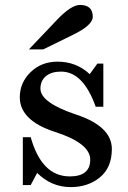

<svg xmlns="http://www.w3.org/2000/svg" viewBox="-20 -744 515 772"><path d="M264.6 8.3Q186.5 8.3 129.4 -48.8L103.5 0H71.8V-192.4H103.5Q147.5 -34.7 260.7 -34.7Q342.8 -34.7 342.8 -102.1Q342.8 -168 201.2 -213.6Q59.6 -259.3 59.6 -353Q59.6 -411.6 103 -453.9Q146.5 -496.1 211.4 -496.1Q287.1 -496.1 340.8 -445.8L371.6 -488.3H395.5V-314.9H364.7Q314.5 -456.1 225.6 -456.1Q186.5 -456.1 164.6 -437.7Q142.6 -419.4 142.6 -387.7Q142.6 -331.1 286.1 -283.4Q429.7 -235.8 429.7 -145Q429.7 -70.3 381.8 -31Q334 8.3 264.6 8.3ZM153.8 -545.4H96.2L209.5 -664.6Q266.1 -724.1 301.8 -724.1Q353 -724.1 353 -676.3Q353 -643.1 274.4 -604.5Z"/></svg>

Font: Munson
Style: Regular
Weight: 400
Designer: Paul James MIller
Foundry: High-Logic / Made with FontCreator
Version: Version 2.10;May 5, 2019;FontCreator 11.5.0.2430 64-bit